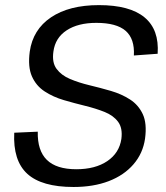

<svg xmlns="http://www.w3.org/2000/svg" viewBox="-20 -728 651 755"><path d="M269.2 7.3Q144.1 7.3 87.3 -44.6Q30.6 -96.5 36 -206.1L128.5 -210.2Q126.8 -135.8 164.4 -99.1Q202 -62.5 280 -62.5Q354.6 -62.5 401.8 -94.4Q449 -126.3 457.3 -181.8Q462.8 -224.2 444.4 -249Q425.9 -273.9 391.2 -287.8Q356.6 -301.6 314.9 -311.8Q273.1 -322 231.1 -334.3Q189.1 -346.6 155.6 -368.5Q122 -390.4 105.5 -427.8Q89 -465.1 97 -525.1Q109.3 -611.9 180.7 -659.9Q252.1 -707.9 369 -707.9Q490.2 -707.9 548.3 -659.7Q606.5 -611.5 599.9 -516.6L506.4 -509.8Q510.1 -575.2 474.1 -606.7Q438.1 -638.1 358.8 -638.1Q287 -638.1 242.2 -608.8Q197.3 -579.4 190.1 -525.7Q183.7 -482.4 202.5 -457.1Q221.3 -431.8 255.5 -417.4Q289.8 -402.9 331.9 -392.8Q374.1 -382.7 416.1 -370.5Q458.2 -358.2 491.3 -336.8Q524.4 -315.5 541.4 -279.2Q558.4 -242.9 550.4 -183Q542.1 -125 504.9 -81.9Q467.8 -38.8 407.6 -15.7Q347.5 7.3 269.2 7.3Z"/></svg>

Font: Pathway Extreme 8pt Thin
Style: Italic
Weight: 100
Italic angle: -8°
Designer: Eduardo Rodriguez Tunni
Foundry: Eduardo Rodriguez Tunni
Version: Version 1.000